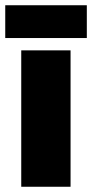

<svg xmlns="http://www.w3.org/2000/svg" viewBox="-39 -712 351 732"><path d="M-19 -567H292V-692H-19ZM42 0H230V-520H42Z"/></svg>

Font: Arthouse Owned Black
Style: Regular
Weight: 900
Designer: Jeremy Tribby
Foundry: Tribby Type
Version: Version 1.000;PS 001.000;hotconv 1.0.88;makeotf.lib2.5.64775